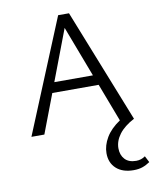

<svg xmlns="http://www.w3.org/2000/svg" viewBox="-100 -733 881 1097"><g transform="rotate(-10 340.5 -184.5)"><path d="M449 167Q449 122 475.5 77Q502 32 557 -5L473 -226H204L118 0H43L314 -658H377L638 0Q579 31 550 70Q521 109 521 151Q521 190 543.5 214.5Q566 239 609 239Q639 239 662 222L681 259Q659 274 637 281.5Q615 289 586 289Q522 289 485.5 256Q449 223 449 167ZM450 -285 338 -580 226 -285Z"/></g></svg>

Font: LXGW Bright TC
Style: Regular
Weight: 400
Designer: Christian Thalmann (Catharsis Fonts)
Foundry: LXGW / Christian Thalmann (Catharsis Fonts) / Fontworks Inc.
Version: Version 5.501